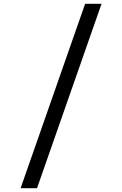

<svg xmlns="http://www.w3.org/2000/svg" viewBox="-20 -843 640 1006"><path d="M88 143 426 -823H512L174 143Z"/></svg>

Font: Iosevka Curly Slab Extended
Style: Regular
Weight: 400
Width: 7
Monospace: yes
Designer: Belleve Invis
Foundry: Belleve Invis
Version: Version 11.1.0; ttfautohint (v1.8.3)